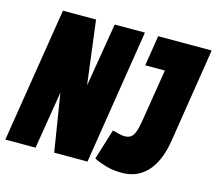

<svg xmlns="http://www.w3.org/2000/svg" viewBox="-118 -827 1088 964"><g transform="rotate(15 425.5 -345.0)"><path d="M-17 0 95 -700H267L309 -369L364 -700H521L410 0H237L189 -299L140 0ZM444 -25 493 -184Q510 -179 527.5 -175Q545 -171 556 -171Q575 -171 587.5 -179Q600 -187 608.5 -209Q617 -231 624 -275L667 -542H565L590 -700H868L790 -206Q772 -99 721 -44.5Q670 10 591 10Q544 10 508 -0.5Q472 -11 444 -25Z"/></g></svg>

Font: Georama Condensed Black
Style: Italic
Weight: 900
Width: 3
Italic angle: -9°
Designer: Jean-Baptiste Levee
Foundry: Production Type
Version: Version 1.000